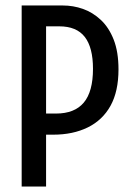

<svg xmlns="http://www.w3.org/2000/svg" viewBox="-20 -680 477 700"><path d="M109 -189V-266H184Q252 -266 285.5 -306Q319 -346 319 -429Q319 -507 289 -545.5Q259 -584 196 -584H109V-660H209Q247 -660 282.5 -647.5Q318 -635 347.5 -607.5Q377 -580 394.5 -535.5Q412 -491 412 -427Q412 -347 383 -294.5Q354 -242 300 -215.5Q246 -189 174 -189ZM59 0V-660H148V0Z"/></svg>

Font: Bricolage Grotesque 36pt Condensed
Style: Regular
Weight: 400
Width: 3
Designer: Mathieu Triay
Foundry: Atelier Triay
Version: Version 1.001;gftools[0.9.33.dev8+g029e19f]